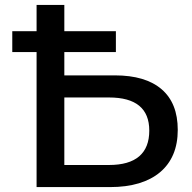

<svg xmlns="http://www.w3.org/2000/svg" viewBox="-20 -762 781 782"><path d="M242 -550V-455H448Q572.5 -455 638.2 -398.5Q704 -342 704 -233Q704 -177 685.8 -133.8Q667.5 -90.5 632.2 -60.8Q597 -31 545.8 -15.5Q494.5 0 428 0H129V-550H30V-635H129V-742H242V-635H452V-550ZM242 -90H424Q505.5 -90 546.8 -125.2Q588 -160.5 588 -230Q588 -365 424 -365H242Z"/></svg>

Font: Argentum Sans
Style: Regular
Weight: 400
Designer: Julieta Ulanovsky, Owen Earl, Chris M. Simpson, Rasmus Andersson, Cristiano Sobral
Foundry: The Argentum Sans Project Authors
Version: Version 3.135; ttfautohint (v1.8.4.7-5d5b-dirty)